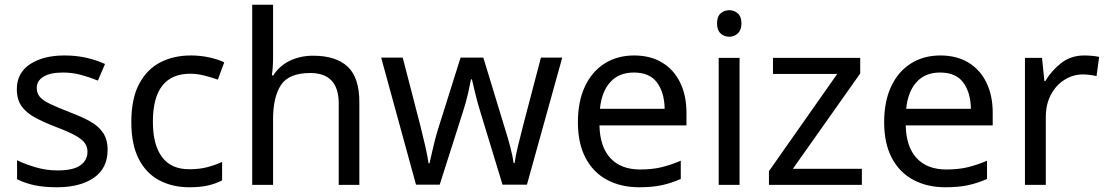

<svg xmlns="http://www.w3.org/2000/svg" viewBox="-20 -780 4672 810"><path d="M434 -148Q434 -70 376 -30Q318 10 220 10Q164 10 123.5 1Q83 -8 52 -24V-104Q84 -88 129.5 -74.5Q175 -61 222 -61Q289 -61 319 -82.5Q349 -104 349 -140Q349 -160 338 -176Q327 -192 298.5 -208Q270 -224 217 -244Q165 -264 128 -284Q91 -304 71 -332Q51 -360 51 -404Q51 -472 106.5 -509Q162 -546 252 -546Q301 -546 343.5 -536.5Q386 -527 423 -510L393 -440Q359 -454 322 -464Q285 -474 246 -474Q192 -474 163.5 -456.5Q135 -439 135 -409Q135 -387 148 -371.5Q161 -356 191.5 -341.5Q222 -327 273 -307Q324 -288 360 -268Q396 -248 415 -219.5Q434 -191 434 -148Z M779 10Q708 10 652.5 -19Q597 -48 565.5 -109Q534 -170 534 -265Q534 -364 567 -426Q600 -488 656.5 -517Q713 -546 785 -546Q826 -546 864 -537.5Q902 -529 926 -517L899 -444Q875 -453 843 -461Q811 -469 783 -469Q625 -469 625 -266Q625 -169 663.5 -117.5Q702 -66 778 -66Q822 -66 855.5 -75Q889 -84 917 -97V-19Q890 -5 857.5 2.5Q825 10 779 10Z M1132 -537Q1132 -497 1127 -462H1133Q1159 -503 1203.5 -524Q1248 -545 1300 -545Q1398 -545 1447 -498.5Q1496 -452 1496 -349V0H1409V-343Q1409 -472 1289 -472Q1199 -472 1165.5 -421.5Q1132 -371 1132 -277V0H1044V-760H1132Z M2008 -303Q1995 -344 1985.5 -383.5Q1976 -423 1971 -445H1967Q1963 -423 1954 -383.5Q1945 -344 1931 -302L1835 -1H1735L1588 -537H1679L1753 -251Q1764 -208 1774 -164Q1784 -120 1788 -91H1792Q1796 -108 1801.5 -133Q1807 -158 1814 -185.5Q1821 -213 1828 -235L1923 -537H2019L2111 -235Q2122 -201 2132.5 -161Q2143 -121 2147 -92H2151Q2154 -117 2164.5 -161Q2175 -205 2187 -251L2262 -537H2352L2203 -1H2100Z M2655 -546Q2724 -546 2773.5 -516Q2823 -486 2849.5 -431.5Q2876 -377 2876 -304V-251H2509Q2511 -160 2555.5 -112.5Q2600 -65 2680 -65Q2731 -65 2770.5 -74.5Q2810 -84 2852 -102V-25Q2811 -7 2771 1.5Q2731 10 2676 10Q2600 10 2541.5 -21Q2483 -52 2450.5 -113.5Q2418 -175 2418 -264Q2418 -352 2447.5 -415Q2477 -478 2530.5 -512Q2584 -546 2655 -546ZM2654 -474Q2591 -474 2554.5 -433.5Q2518 -393 2511 -321H2784Q2783 -389 2752 -431.5Q2721 -474 2654 -474Z M3057 -737Q3077 -737 3092.5 -723.5Q3108 -710 3108 -681Q3108 -653 3092.5 -639Q3077 -625 3057 -625Q3035 -625 3020 -639Q3005 -653 3005 -681Q3005 -710 3020 -723.5Q3035 -737 3057 -737ZM3100 -536V0H3012V-536Z M3616 0H3224V-58L3512 -468H3241V-536H3609V-470L3325 -68H3616Z M3947 -546Q4016 -546 4065.5 -516Q4115 -486 4141.5 -431.5Q4168 -377 4168 -304V-251H3801Q3803 -160 3847.5 -112.5Q3892 -65 3972 -65Q4023 -65 4062.5 -74.5Q4102 -84 4144 -102V-25Q4103 -7 4063 1.5Q4023 10 3968 10Q3892 10 3833.5 -21Q3775 -52 3742.5 -113.5Q3710 -175 3710 -264Q3710 -352 3739.5 -415Q3769 -478 3822.5 -512Q3876 -546 3947 -546ZM3946 -474Q3883 -474 3846.5 -433.5Q3810 -393 3803 -321H4076Q4075 -389 4044 -431.5Q4013 -474 3946 -474Z M4554 -546Q4569 -546 4586.5 -544.5Q4604 -543 4617 -540L4606 -459Q4593 -462 4577.5 -464Q4562 -466 4548 -466Q4507 -466 4471 -443.5Q4435 -421 4413.5 -380.5Q4392 -340 4392 -286V0H4304V-536H4376L4386 -438H4390Q4416 -482 4457 -514Q4498 -546 4554 -546Z"/></svg>

Font: Noto Sans Inscriptional Pahlavi
Style: Regular
Weight: 400
Designer: Monotype Design Team
Foundry: Monotype Imaging Inc.
Version: Version 2.003; ttfautohint (v1.8.4.7-5d5b)